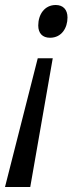

<svg xmlns="http://www.w3.org/2000/svg" viewBox="-34 -565 305 768"><path d="M166 -414C213 -414 236 -454 236 -495C236 -527 218 -545 189 -545C144 -545 119 -507 119 -463C119 -432 136 -414 166 -414ZM-14 183H87L177 -332H117Z"/></svg>

Font: Noto Sans SemiCondensed
Style: Italic
Weight: 400
Width: 4
Italic angle: -12°
Designer: Monotype Design Team
Foundry: Monotype Imaging Inc.
Version: Version 2.013